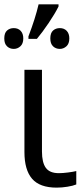

<svg xmlns="http://www.w3.org/2000/svg" viewBox="-31 -858 390 888"><path d="M163.1 -535.2V-157.2Q163.1 -106.4 180.9 -81.8Q198.7 -57.1 241.2 -57.1Q259.3 -57.1 283.9 -60.3Q308.6 -63.5 321.8 -66.9V-4.9Q306.6 1.5 281 5.6Q255.4 9.8 231 9.8Q152.8 9.8 117.4 -31.2Q82 -72.3 82 -154.8V-535.2ZM100.6 -689.9Q132.3 -772.5 147.5 -837.9H239.7V-828.1Q223.6 -795.4 194.1 -751.7Q164.6 -708 139.6 -678.2H100.6ZM-11.2 -680.2Q-11.2 -705.6 1.5 -716.8Q14.2 -728 32.7 -728Q52.7 -728 64.7 -715.3Q76.7 -702.6 76.7 -680.2Q76.7 -655.8 63.2 -643.8Q49.8 -631.8 32.7 -631.8Q14.2 -631.8 1.5 -643.8Q-11.2 -655.8 -11.2 -680.2ZM201.7 -680.2Q201.7 -705.6 214.4 -716.8Q227.1 -728 245.6 -728Q265.6 -728 277.6 -715.3Q289.6 -702.6 289.6 -680.2Q289.6 -655.8 276.1 -643.8Q262.7 -631.8 245.6 -631.8Q227.1 -631.8 214.4 -643.8Q201.7 -655.8 201.7 -680.2Z"/></svg>

Font: Open Sans ACDW
Style: acdw
Weight: 400
Foundry: Ascender Corporation
Version: Version 1.10